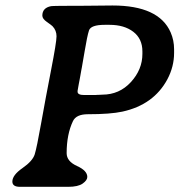

<svg xmlns="http://www.w3.org/2000/svg" viewBox="-20 -684 666 713"><path d="M293 -331.1H333.5L337.9 -331.5L351.1 -332Q355.5 -332.5 359.9 -332.5Q423.3 -332.5 466.1 -379.2Q508.8 -425.8 508.8 -483.9V-493.2Q508.8 -540 475.1 -565.9Q441.4 -591.8 386.7 -591.8H369.1Q317.4 -591.8 310.5 -571Q303.7 -550.3 294.2 -492.9Q284.7 -435.5 283.9 -433.3Q283.2 -431.2 281.7 -421.9L278.8 -405.3L275.4 -386.7Q273.9 -379.9 272.5 -371.6L268.1 -346.7V-343.3Q268.1 -331.1 293 -331.1ZM25.9 -9.8Q25.9 -33.7 63.5 -59.8Q101.1 -85.9 108.9 -110.8Q116.7 -135.7 132.8 -226.6Q148.9 -317.4 169.4 -422.4Q189.9 -527.3 189.9 -549.3Q189.9 -571.3 174.8 -586.9Q170.9 -590.8 154.1 -602.5Q137.2 -614.3 137.2 -626Q137.2 -654.8 169.4 -661.1Q176.8 -662.6 295.4 -662.6L397.9 -663.6Q570.3 -663.6 613.8 -563.5Q626.5 -534.2 626.5 -501V-487.8Q626.5 -436.5 601.6 -389.6Q550.8 -294.9 434.6 -269.5Q390.1 -259.8 306.2 -259.8Q263.2 -259.8 251 -234.4Q227.5 -185.1 227.5 -115.2Q227.5 -85 265.9 -67.6Q304.2 -50.3 304.2 -26.9Q304.2 -14.6 287.1 -2.4Q270 9.8 232.9 9.8H54.2Q25.9 9.8 25.9 -9.8Z"/></svg>

Font: Averia Serif Libre
Style: Bold Italic
Weight: 700
Italic angle: -6.90001°
Version: Version 1.002